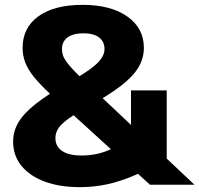

<svg xmlns="http://www.w3.org/2000/svg" viewBox="-20 -760 820 790"><path d="M309 10Q225 10 163.5 -13Q102 -36 68 -78Q34 -120 34 -177Q34 -220 56 -257Q78 -294 127.5 -333Q177 -372 260 -419Q317 -451 349.5 -474.5Q382 -498 396 -518Q410 -538 410 -558Q410 -589 387.5 -606Q365 -623 323 -623Q281 -623 258 -606Q235 -589 235 -558Q235 -545 239 -532.5Q243 -520 255.5 -503Q268 -486 293 -460.5Q318 -435 360 -396L780 0H597L187 -373Q145 -412 120 -443Q95 -474 84 -502.5Q73 -531 73 -563Q73 -646 138 -693Q203 -740 320 -740Q436 -740 504 -692Q572 -644 572 -563Q572 -521 550 -483.5Q528 -446 478.5 -407.5Q429 -369 345 -323Q293 -294 263 -272.5Q233 -251 220.5 -232.5Q208 -214 208 -192Q208 -157 236 -138.5Q264 -120 317 -120Q371 -120 419.5 -139Q468 -158 519 -201V-388H666V-106Q593 -64 533.5 -38.5Q474 -13 420 -1.5Q366 10 309 10Z"/></svg>

Font: M PLUS 2 ExtraBold
Style: Regular
Weight: 800
Version: Version 1.001